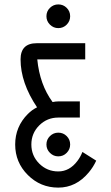

<svg xmlns="http://www.w3.org/2000/svg" viewBox="-20 -645 505 870"><path d="M244.1 205.1Q163.1 205.1 106 147.9Q48.8 90.8 48.8 9.8Q48.8 -70.8 106 -128.4Q125 -147.5 147.9 -158.7Q73.2 -270 73.2 -376Q73.2 -449.2 146.5 -449.2H366.2V-376H148.9Q160.2 -261.2 218.3 -182.6Q232.4 -185.5 244.1 -185.5H341.8V-112.3H244.1Q193.4 -112.3 157.7 -76.7Q122.1 -41 122.1 9.8Q122.1 60.5 157.7 96.2Q193.4 131.8 244.1 131.8Q294.9 131.8 330.6 84.5Q344.7 65.9 353.5 43.5L416 83Q402.8 111.8 382.3 136.2Q325.2 205.1 244.1 205.1ZM244.1 -517.6Q222.2 -517.6 206.3 -533.4Q190.4 -549.3 190.4 -571.3Q190.4 -593.8 206.3 -609.4Q222.2 -625 244.1 -625Q266.6 -625 282.2 -609.4Q297.9 -593.8 297.9 -571.3Q297.9 -549.3 282.2 -533.4Q266.6 -517.6 244.1 -517.6ZM244.1 63.5Q222.2 63.5 206.3 47.6Q190.4 31.7 190.4 9.8Q190.4 -12.7 206.3 -28.3Q222.2 -43.9 244.1 -43.9Q266.6 -43.9 282.2 -28.3Q297.9 -12.7 297.9 9.8Q297.9 31.7 282.2 47.6Q266.6 63.5 244.1 63.5Z"/></svg>

Font: Catrinity
Style: Regular
Weight: 400
Designer: Alexander Lange
Foundry: High-Logic / Made with FontCreator
Version: Version 2.090;May 20, 2024;FontCreator 15.0.0.2974 64-bit